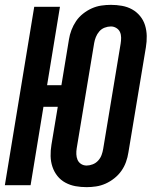

<svg xmlns="http://www.w3.org/2000/svg" viewBox="-21 -763 641 791"><path d="M336 8Q312 8 290 4Q268 0 248.5 -10.5Q229 -21 215.5 -38Q202 -55 195 -76Q188 -97 187.5 -120Q187 -143 191 -167L217 -323H158L105 0H-1L120 -735H226L173 -412H232L263 -600Q266 -620 273.5 -639.5Q281 -659 292.5 -676Q304 -693 321 -706.5Q338 -720 357 -728.5Q376 -737 396 -740Q416 -743 436 -743Q459 -743 481.5 -739Q504 -735 523 -724.5Q542 -714 556 -697Q570 -680 576.5 -659Q583 -638 583.5 -615Q584 -592 580 -568L508 -135Q505 -115 498 -95.5Q491 -76 479 -59Q467 -42 450 -28.5Q433 -15 414 -6.5Q395 2 375 5Q355 8 336 8ZM336 -81Q348 -81 361 -86Q374 -91 383.5 -101.5Q393 -112 397.5 -124.5Q402 -137 404 -149L476 -583Q478 -595 478 -607.5Q478 -620 473.5 -630.5Q469 -641 458.5 -647.5Q448 -654 436 -654Q423 -654 410 -649Q397 -644 388 -633.5Q379 -623 374 -610.5Q369 -598 367 -586L295 -152Q293 -140 293.5 -127.5Q294 -115 298.5 -104.5Q303 -94 313 -87.5Q323 -81 336 -81Z"/></svg>

Font: Iosevka Extended
Style: Bold Italic
Weight: 700
Width: 7
Italic angle: -9°
Monospace: yes
Designer: Belleve Invis
Foundry: Belleve Invis
Version: Version 32.5.0; ttfautohint (v1.8.4)